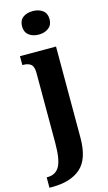

<svg xmlns="http://www.w3.org/2000/svg" viewBox="-167 -817 621 1106"><g transform="rotate(-15 143.0 -264.0)"><path d="M70 -698Q70 -733 92.5 -750.5Q115 -768 152 -768Q187 -768 210.5 -750.5Q234 -733 234 -698Q234 -664 210.5 -646Q187 -628 152 -628Q116 -628 93 -646Q70 -664 70 -698ZM-18 178H-12Q36 178 58.5 138.5Q81 99 81 0V-417Q81 -456 65 -469.5Q49 -483 18 -483H14V-536H229V8Q229 135 169 187.5Q109 240 0 240H-18Z"/></g></svg>

Font: Noto Serif CondExtraBold
Style: Regular
Weight: 800
Width: 3
Designer: Monotype Design Team
Foundry: Monotype Imaging Inc.
Version: Version 1.001